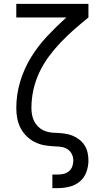

<svg xmlns="http://www.w3.org/2000/svg" viewBox="-20 -755 540 990"><path d="M250 215V145H279Q295 145 310 141Q325 137 336.5 127Q348 117 353 102.5Q358 88 358 73Q358 56 351 41Q344 26 331 16.5Q318 7 301.5 3.5Q285 0 269 0Q242 -1 215 -5Q188 -9 163.5 -20.5Q139 -32 119 -51Q99 -70 86.5 -94Q74 -118 69 -144.5Q64 -171 64 -198Q64 -267 84 -334Q104 -401 140 -459.5Q176 -518 223.5 -568.5Q271 -619 322 -665H64V-735H436V-665Q399 -635 363 -603.5Q327 -572 294 -537.5Q261 -503 232.5 -464.5Q204 -426 183.5 -383Q163 -340 152.5 -293Q142 -246 142 -198Q142 -181 145 -164Q148 -147 155.5 -131.5Q163 -116 175 -103.5Q187 -91 202.5 -83.5Q218 -76 235 -73Q252 -70 269 -70H270Q291 -69 311.5 -66.5Q332 -64 351.5 -56.5Q371 -49 387.5 -36.5Q404 -24 415.5 -6.5Q427 11 431.5 31.5Q436 52 436 72Q436 103 425.5 132Q415 161 392 180.5Q369 200 339 207.5Q309 215 279 215Z"/></svg>

Font: Iosevka Curly
Style: Regular
Weight: 400
Monospace: yes
Designer: Belleve Invis
Foundry: Belleve Invis
Version: Version 22.1.2; ttfautohint (v1.8.4)